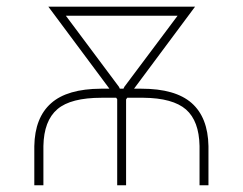

<svg xmlns="http://www.w3.org/2000/svg" viewBox="-20 -548 718 568"><path d="M557.1 -528.3C557.1 -528.3 123 -528.3 123 -528.3C123 -528.3 303.7 -285.6 303.7 -285.6C303.7 -285.6 278.3 -285.6 278.3 -285.6C278.3 -285.6 278.3 -285.6 278.3 -285.6C212.4 -285.2 163.1 -271 131.3 -242.7C99.1 -214.4 82.5 -171.9 81.5 -115.7C81.5 -115.7 81.5 0 81.5 0C81.5 0 108.4 0 108.4 0C108.4 0 108.4 -116.2 108.4 -116.2C108.4 -116.2 108.4 -116.2 108.4 -116.2C109.4 -166 123 -202.1 149.9 -225.1C176.3 -247.6 219.7 -258.8 280.8 -258.8C280.8 -258.8 323.7 -258.8 323.7 -258.8C323.7 -258.8 326.7 -254.4 326.7 -254.4C326.7 -254.4 326.7 0 326.7 0C326.7 0 353 0 353 0C353 0 353 -253.9 353 -253.9C353 -253.9 356.4 -258.8 356.4 -258.8C356.4 -258.8 404.3 -258.8 404.3 -258.8C404.3 -258.8 404.3 -258.8 404.3 -258.8C462.4 -258.3 504.4 -246.6 530.3 -224.1C556.2 -201.2 569.3 -165.5 570.3 -116.2C570.3 -116.2 570.3 0 570.3 0C570.3 0 596.7 0 596.7 0C596.7 0 596.7 -115.7 596.7 -115.7C596.7 -115.7 596.7 -115.7 596.7 -115.7C595.7 -172.4 579.1 -214.8 546.9 -243.2C514.6 -271.5 465.3 -285.6 398.4 -285.6C398.4 -285.6 376.5 -285.6 376.5 -285.6C376.5 -285.6 557.1 -528.3 557.1 -528.3ZM348.1 -291.5C348.1 -291.5 345.2 -285.6 345.2 -285.6C345.2 -285.6 334.5 -285.6 334.5 -285.6C334.5 -285.6 332 -291 332 -291C332 -291 174.8 -501.5 174.8 -501.5C174.8 -501.5 505.4 -501.5 505.4 -501.5C505.4 -501.5 348.1 -291.5 348.1 -291.5Z"/></svg>

Font: WOX
Style: Regular
Weight: 500
Designer: Google
Foundry: ""
Version: ""